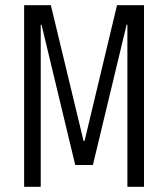

<svg xmlns="http://www.w3.org/2000/svg" viewBox="-20 -720 648 740"><path d="M73 -700H176L302 -177H306L431 -700H535V0H471V-625H468L338 -84H270L140 -625H137V0H73Z"/></svg>

Font: Pathway Extreme Condensed ExtraLight
Style: Regular
Weight: 250
Width: 3
Version: Version 1.001;gftools[0.9.26]